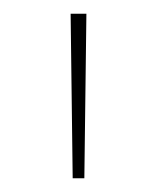

<svg xmlns="http://www.w3.org/2000/svg" viewBox="-20 -701 229 280"><path d="M83 -681H106L103 -441H86Z"/></svg>

Font: FiraSans
Style: Regular
Weight: 150
Designer: Carrois Corporate & Edenspiekermann AG
Foundry: Carrois Corporate GbR & Edenspiekermann AG
Version: Version 3.106;PS 003.106;hotconv 1.0.70;makeotf.lib2.5.58329